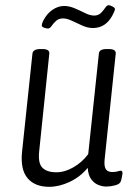

<svg xmlns="http://www.w3.org/2000/svg" viewBox="-20 -713 523 740"><path d="M170 7Q114 7 86 -26.5Q58 -60 65 -128L105 -506Q107 -524 136 -524H143Q172 -524 170 -506L131 -130Q126 -84 143.5 -66.5Q161 -49 197 -49Q230 -49 263.5 -68.5Q297 -88 320 -119L361 -506Q362 -524 391 -524H399Q428 -524 426 -506L383 -96Q381 -70 388.5 -60Q396 -50 413 -50Q426 -50 433.5 -52.5Q441 -55 446 -55Q453 -55 452 -43Q451 -35 448.5 -24.5Q446 -14 444 -11Q440 -3 423 1.5Q406 6 389 6Q375 6 359.5 0Q344 -6 332 -21.5Q320 -37 318 -66Q289 -31 248.5 -12Q208 7 170 7ZM165 -603Q160 -603 150.5 -606Q141 -609 141 -615Q141 -621 146 -632Q160 -660 182 -675Q204 -690 227 -690Q247 -690 268 -681Q289 -672 308 -662.5Q327 -653 343 -653Q359 -653 369 -663Q379 -673 385.5 -683Q392 -693 399 -693Q404 -693 413.5 -688Q423 -683 423 -678Q423 -672 414 -655Q388 -605 338 -605Q318 -605 297 -614.5Q276 -624 257 -633Q238 -642 223 -642Q206 -642 195.5 -632Q185 -622 178.5 -612.5Q172 -603 165 -603Z"/></svg>

Font: Asap Condensed Condensed Light
Style: Italic
Weight: 300
Width: 3
Italic angle: -6°
Designer: Pablo Cosgaya
Foundry: Omnibus-Type
Version: Version 3.001; ttfautohint (v1.8.4.7-5d5b)